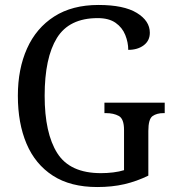

<svg xmlns="http://www.w3.org/2000/svg" viewBox="-20 -744 703 774"><path d="M372 10Q264 10 193 -36Q122 -82 87 -164.5Q52 -247 52 -358Q52 -466 89 -548.5Q126 -631 198.5 -677.5Q271 -724 377 -724Q479 -724 531.5 -692Q584 -660 584 -612Q584 -580 559.5 -561.5Q535 -543 497 -543Q497 -573 485 -603Q473 -633 446 -652Q419 -671 374 -671Q259 -671 209.5 -591Q160 -511 160 -358Q160 -207 211 -126.5Q262 -46 387 -46Q412 -46 436.5 -49Q461 -52 480 -58V-220Q480 -265 459 -276.5Q438 -288 407 -288H401V-330H644V-288H639Q612 -288 595 -276Q578 -264 578 -216V-36Q531 -13 481.5 -1.5Q432 10 372 10Z"/></svg>

Font: Noto Serif Hebrew SemiCondensed
Style: Regular
Weight: 400
Width: 4
Designer: Monotype Design Team
Foundry: Monotype Imaging Inc.
Version: Version 2.004; ttfautohint (v1.8.4.7-5d5b)